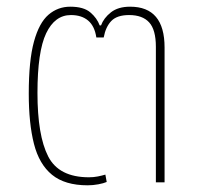

<svg xmlns="http://www.w3.org/2000/svg" viewBox="-20 -545 594 574"><path d="M242 9Q174 9 135.5 -22.5Q97 -54 81.5 -115Q66 -176 66 -265Q66 -364 81.5 -420.5Q97 -477 125 -501Q153 -525 190 -525Q230 -525 250 -508Q270 -491 278 -469H282Q290 -491 311.5 -508Q333 -525 369 -525Q472 -525 472 -403V0H446V-405Q446 -456 426 -478Q406 -500 366 -500Q330 -500 313 -482.5Q296 -465 290 -433H268Q263 -467 243.5 -483.5Q224 -500 192 -500Q144 -500 118 -445.5Q92 -391 92 -267Q92 -140 124 -77.5Q156 -15 246 -15Q260 -15 272.5 -17.5Q285 -20 295 -23L299 -1Q290 3 274 6Q258 9 242 9Z"/></svg>

Font: Noto Sans Thai UI SemCond Thin
Style: Regular
Weight: 100
Width: 4
Designer: Monotype Design Team
Foundry: Monotype Imaging Inc.
Version: Version 2.000